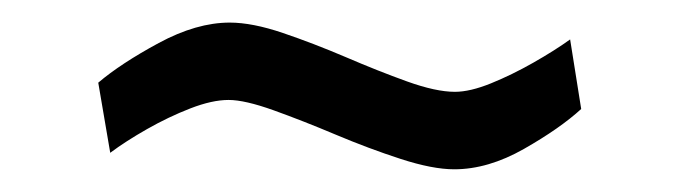

<svg xmlns="http://www.w3.org/2000/svg" viewBox="-20 -345 600 170"><path d="M382.2 -195.1Q363 -195.1 334.7 -204.3Q306.4 -213.5 277.2 -225.8Q248 -238.1 222.4 -247.3Q196.8 -256.5 182.4 -256.5Q167.8 -256.5 148.5 -249Q129.2 -241.5 110.2 -230.7Q91.2 -219.9 77.6 -209.7L67 -271.8Q87 -288.8 120.5 -306.9Q154 -325 183.4 -325Q203.4 -325 230.5 -315.8Q257.6 -306.6 286.2 -294.4Q314.8 -282.1 340.4 -272.9Q366 -263.7 382.8 -263.7Q396.2 -263.7 414.7 -271.2Q433.2 -278.7 452.2 -289.5Q471.2 -300.3 484.8 -310.1L494.6 -248.5Q475.8 -231.3 444 -213.2Q412.2 -195.1 382.2 -195.1Z"/></svg>

Font: Titillium Web
Style: Bold
Weight: 700
Designer: Mohamed Gaber, Accademia di Belle Arti di Urbino
Foundry: Kief Type Foundry, Accademia di Belle Arti di Urbino
Version: Version 3.000